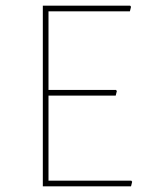

<svg xmlns="http://www.w3.org/2000/svg" viewBox="-20 -657 540 677"><path d="M443 -20 446 -16 442 0H131V-637H439L442 -633L438 -617H151V-340H389L392 -336L388 -320H151V-20Z"/></svg>

Font: Alegreya Sans Thin
Style: Regular
Weight: 100
Designer: Juan Pablo del Peral
Foundry: Huerta Tipografica
Version: Version 2.007